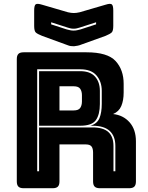

<svg xmlns="http://www.w3.org/2000/svg" viewBox="-20 -997 783 1017"><path d="M405 -620Q458 -620 483.5 -591Q509 -562 509 -516V-446Q509 -391 488 -361Q467 -331 405 -331H187V-620ZM295 -540V-412H370Q396 -412 405 -425.5Q414 -439 414 -459V-493Q414 -513 405 -526.5Q396 -540 370 -540ZM187 -90V-322H470Q527 -322 554 -297.5Q581 -273 581 -224V-90H591V-224Q591 -276 561 -303.5Q531 -331 470 -331H459Q495 -342 507 -371.5Q519 -401 519 -447V-516Q519 -565 491 -597.5Q463 -630 405 -630H177V-90ZM259 0H105Q86 0 77.5 -8.5Q69 -17 69 -36V-684Q69 -703 77.5 -711.5Q86 -720 105 -720H438Q550 -720 592.5 -673.5Q635 -627 635 -553V-507Q635 -465 622.5 -435.5Q610 -406 579 -393Q633 -387 666.5 -349Q700 -311 700 -248V-36Q700 -17 691.5 -8.5Q683 0 664 0H509Q490 0 481.5 -8.5Q473 -17 473 -36V-189Q473 -211 464.5 -221.5Q456 -232 435 -232H295V-36Q295 -17 286.5 -8.5Q278 0 259 0ZM402 -932 539 -972Q564 -980 572 -974Q580 -968 580 -941V-860Q580 -833 571.5 -825Q563 -817 539 -807L411 -761Q402 -757 391.5 -755Q381 -753 372 -752Q363 -752 355 -753Q347 -754 340 -757L203 -807Q178 -817 169.5 -825Q161 -833 161 -860V-941Q161 -968 169 -974Q177 -980 203 -972L340 -932Q357 -928 371 -928Q385 -928 402 -932ZM251 -879V-868L334 -841Q343 -839 351 -837Q359 -835 370 -835Q381 -835 389 -837Q397 -839 406 -841L489 -868V-879L402 -851Q395 -849 387.5 -847Q380 -845 370 -845Q360 -845 352.5 -847Q345 -849 338 -851Z"/></svg>

Font: Bungee Inline
Style: Regular
Weight: 400
Designer: David Jonathan Ross
Foundry: David Jonathan Ross
Version: Version 1.001;PS 1.0;hotconv 1.0.72;makeotf.lib2.5.5900